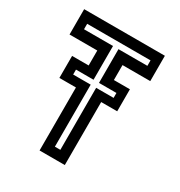

<svg xmlns="http://www.w3.org/2000/svg" viewBox="-166 -814 869 929"><g transform="rotate(30 268.0 -350.0)"><path d="M190 0V-352H97.5V-475H190V-558.5H35V-700H486V-558.5H331V-475H420.5V-352H331V0ZM245 -53H275.5V-399.5H373V-427H275.5V-615.5H437V-646H83V-615.5H245V-427H147V-399.5H245Z"/></g></svg>

Font: Tourney Condensed SemiBold
Style: Regular
Weight: 600
Width: 3
Designer: Tyler Finck
Foundry: Etcetera Type Co
Version: Version 1.010; ttfautohint (v1.8.3)